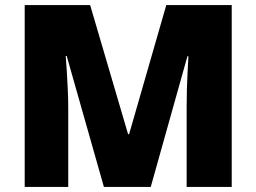

<svg xmlns="http://www.w3.org/2000/svg" viewBox="-20 -734 1007 754"><path d="M388 0 242 -514H238Q240 -494 242 -460Q244 -426 246 -386.5Q248 -347 248 -310V0H77V-714H334L483 -207H487L633 -714H890V0H713V-313Q713 -347 714 -385.5Q715 -424 717 -458.5Q719 -493 720 -513H716L572 0Z"/></svg>

Font: Noto Sans Gujarati UI Black
Style: Regular
Weight: 900
Designer: Jelle Bosma - Monotype Design Team, Universal Thirst
Foundry: Monotype Imaging Inc.
Version: Version 2.106; ttfautohint (v1.8.4.7-5d5b)